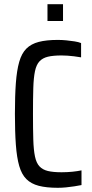

<svg xmlns="http://www.w3.org/2000/svg" viewBox="-20 -886 440 914"><path d="M255 8Q201 8 164.5 -1.5Q128 -11 105.5 -33.5Q83 -56 71.5 -96Q60 -136 55.5 -197Q51 -258 51 -344Q51 -430 55.5 -490.5Q60 -551 71.5 -591.5Q83 -632 105.5 -654.5Q128 -677 164.5 -686.5Q201 -696 255 -696Q275 -696 295.5 -694Q316 -692 335 -689Q354 -686 366 -681V-613Q349 -616 332.5 -618Q316 -620 301.5 -621Q287 -622 273 -622Q233 -622 208 -616Q183 -610 168 -594Q153 -578 146.5 -547Q140 -516 138.5 -466.5Q137 -417 137 -344Q137 -271 138.5 -221.5Q140 -172 146.5 -141Q153 -110 168 -94Q183 -78 208 -72Q233 -66 273 -66Q300 -66 324.5 -68.5Q349 -71 368 -75V-5Q353 -2 334 1Q315 4 294.5 6Q274 8 255 8ZM206 -786V-866H280V-786Z"/></svg>

Font: Saira Condensed Medium
Style: Regular
Weight: 500
Width: 3
Designer: Hector Gatti with collaboration of the Omnibus-Type team
Foundry: Omnibus-Type
Version: Version 1.101